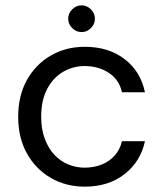

<svg xmlns="http://www.w3.org/2000/svg" viewBox="-20 -686 611 718"><path d="M297 12Q226 12 169.5 -21Q113 -54 80.5 -112.5Q48 -171 48 -249Q48 -328 80.5 -386.5Q113 -445 169.5 -478Q226 -511 297 -511Q386 -511 446 -465Q506 -419 522 -341H436Q426 -388 387 -413.5Q348 -439 296 -439Q254 -439 217 -418Q180 -397 157 -354.5Q134 -312 134 -249Q134 -203 147.5 -167Q161 -131 183.5 -107Q206 -83 235.5 -71Q265 -59 296 -59Q331 -59 360 -70.5Q389 -82 409 -104.5Q429 -127 436 -158H522Q506 -82 446 -35Q386 12 297 12ZM285 -566Q265 -566 250 -581Q235 -596 235 -616Q235 -636 250 -651Q265 -666 285 -666Q305 -666 320 -651Q335 -636 335 -616Q335 -596 320 -581Q305 -566 285 -566Z"/></svg>

Font: DM Sans 20pt
Style: Regular
Weight: 400
Version: Version 4.004;gftools[0.9.30]